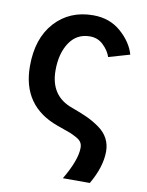

<svg xmlns="http://www.w3.org/2000/svg" viewBox="-89 -644 720 939"><g transform="rotate(10 270.5 -174.5)"><path d="M35.2 -282.2Q35.2 -419.9 107.9 -500Q180.7 -580.1 297.9 -580.1Q379.9 -580.1 436 -530.8Q492.2 -481.4 508.8 -421.9L404.3 -391.6Q393.6 -422.9 366.2 -449.2Q338.9 -475.6 299.8 -475.6Q234.4 -475.6 198.2 -421.4Q162.1 -367.2 162.1 -283.2Q162.1 -155.3 274.4 -116.2Q320.3 -99.6 352.1 -85Q383.8 -70.3 414.1 -48.8Q444.3 -27.3 459.5 1.5Q474.6 30.3 474.6 65.4Q474.6 141.6 422.9 230.5H289.1Q348.6 129.9 348.6 69.3Q348.6 53.7 341.8 42.5Q335 31.2 317.4 21.5Q299.8 11.7 285.2 5.9Q270.5 0 239.3 -10.7Q226.6 -15.6 219.7 -17.6Q35.2 -83 35.2 -282.2Z"/></g></svg>

Font: Gothic A1
Style: Bold
Weight: 700
Version: Version 2.50